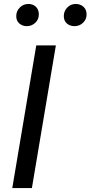

<svg xmlns="http://www.w3.org/2000/svg" viewBox="-20 -949 457 969"><path d="M163 -720H262L141 0H42ZM62 -868Q62 -893 80 -911Q98 -929 123 -929Q146 -929 161 -915Q176 -901 176 -876Q176 -851 158 -834Q140 -817 115 -817Q93 -817 77.5 -830.5Q62 -844 62 -868ZM302 -868Q302 -893 319.5 -911Q337 -929 362 -929Q385 -929 401 -915Q417 -901 417 -876Q417 -851 399 -834Q381 -817 356 -817Q333 -817 317.5 -830.5Q302 -844 302 -868Z"/></svg>

Font: Nebula Sans Medium
Style: Regular
Weight: 500
Italic angle: -9°
Designer: Paul D. Hunt for Adobe (as Source Sans)
Foundry: Nebula Entertainment & Broadcasting LLC
Version: Version 1.010